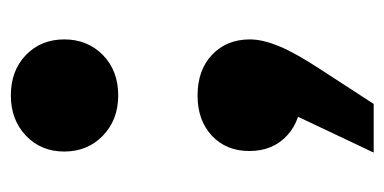

<svg xmlns="http://www.w3.org/2000/svg" viewBox="-202 -378 726 363"><g transform="rotate(-90 161.5 -197.0)"><path d="M162 -337Q116 -337 86 -366Q56 -395 56 -439Q56 -483 86 -511.5Q116 -540 162 -540Q209 -540 238.5 -511.5Q268 -483 268 -439Q268 -395 238.5 -366Q209 -337 162 -337ZM54 146 152 -61 162 9Q115 9 86 -18Q57 -45 57 -89Q57 -133 86 -160Q115 -187 162 -187Q210 -187 239 -159.5Q268 -132 268 -88Q268 -64 255 -32.5Q242 -1 209 49L146 146Z"/></g></svg>

Font: Unbounded SemiBold
Style: Regular
Weight: 600
Designer: Luke Prowse, Jean-Baptiste Morizot, Fátima Lázaro, Florian Runge
Foundry: NaN
Version: Version 1.700